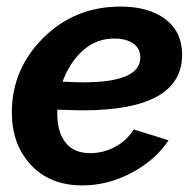

<svg xmlns="http://www.w3.org/2000/svg" viewBox="-20 -553 591 583"><path d="M231 -218Q210 -218 154 -220V-207Q154 -152 179 -120Q204 -88 254 -88Q294 -88 329.5 -107Q365 -126 386 -160L492 -127Q451 -66 379 -28Q307 10 230 10Q132 10 74 -52Q16 -114 16 -212Q16 -343 111.5 -438Q207 -533 346 -533Q432 -533 482.5 -494.5Q533 -456 533 -387Q533 -218 231 -218ZM327 -436Q272 -436 231.5 -399.5Q191 -363 170 -305Q212 -303 232 -303Q406 -303 406 -378Q406 -406 384.5 -421Q363 -436 327 -436Z"/></svg>

Font: Raleway-v4020
Style: Bold Italic
Weight: 700
Italic angle: -12°
Designer: Matt McInerney, Pablo Impallari, Rodrigo Fuenzalida
Foundry: Matt McInerney, Pablo Impallari, Rodrigo Fuenzalida
Version: Version 4.020;PS 004.020;hotconv 1.0.88;makeotf.lib2.5.64775